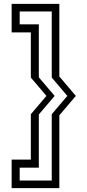

<svg xmlns="http://www.w3.org/2000/svg" viewBox="-20 -770 451 990"><path d="M246.8 -181 327.2 -275.5 246.8 -370V-711H81.5V-644.5H180.2V-371.2L261.8 -275.5L180.2 -179.8V94.5H81.5V161H246.8ZM139 -181 219.5 -275.5 139 -370V-603H40V-750H286V-375.5L371 -275.5L286 -175.5V200H40V53H139Z"/></svg>

Font: Tourney Thin
Style: Regular
Weight: 100
Designer: Tyler Finck
Foundry: Etcetera Type Co
Version: Version 1.015